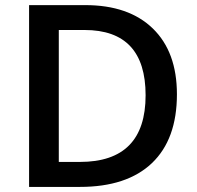

<svg xmlns="http://www.w3.org/2000/svg" viewBox="-20 -734 774 754"><path d="M674.8 -363.8Q674.8 -187 576.7 -93.5Q478.5 0 293.9 0H94.2V-713.9H314.9Q485.4 -713.9 580.1 -622.1Q674.8 -530.3 674.8 -363.8ZM551.8 -359.9Q551.8 -616.2 312 -616.2H210.9V-98.1H293.9Q551.8 -98.1 551.8 -359.9Z"/></svg>

Font: f1_44652          
Style: Regular
Weight: 600
Foundry: Ascender Corporation
Version: Version 1.10